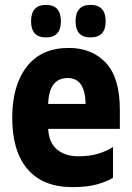

<svg xmlns="http://www.w3.org/2000/svg" viewBox="-20 -755 540 785"><path d="M412 -668Q412 -735 350 -735Q289 -735 289 -668Q289 -602 350 -602Q412 -602 412 -668ZM229 -668Q229 -735 168 -735Q107 -735 107 -668Q107 -602 168 -602Q229 -602 229 -668ZM442 -28V-154Q420 -139 384.5 -127.5Q349 -116 300 -116Q247 -116 213.5 -143.5Q180 -171 177 -228H470V-307Q470 -437 413 -498Q356 -559 261 -559Q149 -559 89.5 -482.5Q30 -406 30 -274Q30 -136 93 -63Q156 10 276 10Q337 10 377.5 -1.5Q418 -13 442 -28ZM257 -436Q328 -436 330 -330H177Q180 -436 257 -436Z"/></svg>

Font: Noto Sans Mono UI Condensed ExtraBold
Style: Regular
Weight: 800
Width: 3
Designer: Monotype Design team
Foundry: Monotype Imaging Inc.
Version: 1.000